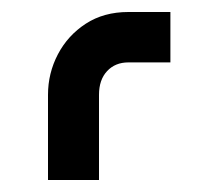

<svg xmlns="http://www.w3.org/2000/svg" viewBox="-20 -684 364 320"><path d="M264 -664V-580H194Q172 -580 158.5 -565.5Q145 -551 145 -526V-384H60V-526Q60 -562 76.5 -593.5Q93 -625 123 -644.5Q153 -664 194 -664Z"/></svg>

Font: Mada SemiBold
Style: Regular
Weight: 600
Designer: Khaled Hosny
Version: Version 1.5